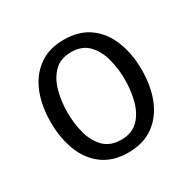

<svg xmlns="http://www.w3.org/2000/svg" viewBox="-121 -625 761 759"><g transform="rotate(-30 259.5 -245.0)"><path d="M467.5 -245.5Q467.5 -170.5 444 -112.5Q420.5 -54.5 374 -21.2Q327.5 12 259 12Q190 12 144 -21.5Q98 -55 75 -113.2Q52 -171.5 52 -245.5Q52 -319.5 75.2 -377.5Q98.5 -435.5 144.8 -469Q191 -502.5 259 -502.5Q328.5 -502.5 374.8 -469Q421 -435.5 444.2 -377.2Q467.5 -319 467.5 -245.5ZM128.5 -245.5Q128.5 -195.5 140.5 -150Q152.5 -104.5 181.2 -75.2Q210 -46 260 -46Q309.5 -46 338 -75.2Q366.5 -104.5 378.5 -150Q390.5 -195.5 390.5 -245.5Q390.5 -294.5 378.5 -340.2Q366.5 -386 338 -415.8Q309.5 -445.5 260 -445.5Q210 -445.5 181.2 -415.8Q152.5 -386 140.5 -340.2Q128.5 -294.5 128.5 -245.5Z"/></g></svg>

Font: Signika Light
Style: Regular
Weight: 300
Designer: Anna Giedry
Foundry: Anna Giedry
Version: Version 2.000